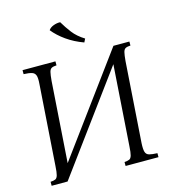

<svg xmlns="http://www.w3.org/2000/svg" viewBox="-125 -970 957 1071"><g transform="rotate(-15 353.5 -434.5)"><path d="M618 -565 586 -100Q584 -65 589 -49Q594 -33 610.5 -28.5Q627 -24 657 -23V0H467V-23Q486 -24 495.5 -28.5Q505 -33 509.5 -49Q514 -65 516 -100L548 -566L132 0H40V-23Q59 -24 68.5 -28.5Q78 -33 82.5 -49Q87 -65 89 -100L121 -565Q124 -600 118.5 -615.5Q113 -631 96.5 -636Q80 -641 50 -642V-665H240V-642Q221 -641 211.5 -636Q202 -631 198 -615.5Q194 -600 191 -565L159 -99L575 -665H667V-642Q648 -641 638.5 -636Q629 -631 625 -615.5Q621 -600 618 -565ZM322 -869Q342 -835 366.5 -803Q391 -771 433 -745L423 -725Q368 -745 325 -775.5Q282 -806 254 -841Q263 -855 283 -862.5Q303 -870 322 -869Z"/></g></svg>

Font: Bona Nova SC
Style: Italic
Weight: 400
Italic angle: -4°
Designer: Mateusz Machalski
Foundry: Capitalics
Version: Version 4.001; ttfautohint (v1.8.4.7-5d5b)